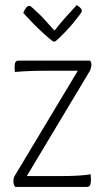

<svg xmlns="http://www.w3.org/2000/svg" viewBox="-20 -740 415 760"><path d="M40 0Q40 0 36.5 -6Q33 -12 33 -23Q33 -29 34 -33.5Q35 -38 37 -42L288 -460H160Q120 -460 89 -458.5Q58 -457 39 -455Q38 -463 38 -468.5Q38 -474 38 -478Q38 -489 41.5 -494.5Q45 -500 53 -500H336Q336 -500 339 -496Q342 -492 342 -485Q342 -480 340.5 -473.5Q339 -467 336 -460L86 -43H213Q263 -43 292 -45Q321 -47 339 -50Q339 -46 339.5 -39Q340 -32 340 -28Q340 -14 336.5 -7Q333 0 322 0ZM195 -575Q190 -575 177 -586Q164 -597 146.5 -613Q129 -629 112.5 -646Q96 -663 85 -675Q74 -687 72 -689Q74 -695 81 -706Q88 -717 97 -717Q100 -717 111 -707Q122 -697 136.5 -683Q151 -669 164 -654Q177 -639 186.5 -629Q196 -619 196 -619Q216 -645 236.5 -668Q257 -691 270.5 -705.5Q284 -720 284 -720Q292 -715 298 -709Q304 -703 304 -696Q304 -693 294 -679.5Q284 -666 269.5 -648.5Q255 -631 239 -614.5Q223 -598 211 -586.5Q199 -575 195 -575Z"/></svg>

Font: Yanone Kaffeesatz Light
Style: Regular
Weight: 300
Designer: Yanone (Cyrillic: Daniel Pouzeot, Huerta Tipografica, and Cyreal)
Foundry: Yanone
Version: Version 2.003